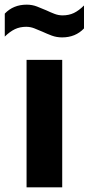

<svg xmlns="http://www.w3.org/2000/svg" viewBox="-60 -804 380 824"><path d="M54 0V-547H207V0ZM206.5 -643.5Q183 -643.5 162.2 -651.2Q141.5 -659 122 -668Q104 -676 87 -682.5Q70 -689 52.5 -689Q25.5 -689 4 -678.8Q-17.5 -668.5 -39.5 -647V-745.5Q-3 -784 54.5 -784Q78 -784 98.8 -776Q119.5 -768 139 -759.5Q157 -751 174 -744.5Q191 -738 208.5 -738Q235.5 -738 257 -748.2Q278.5 -758.5 300.5 -780.5V-682Q264 -643.5 206.5 -643.5Z"/></svg>

Font: Encode Sans SmCnd
Style: Bold
Weight: 700
Width: 4
Designer: Multiple Designers
Foundry: Impallari Type
Version: Version 3.002; ttfautohint (v1.8.3) -l 8 -r 50 -G 200 -x 14 